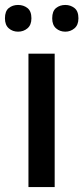

<svg xmlns="http://www.w3.org/2000/svg" viewBox="-32 -756 337 776"><path d="M189 0H83V-539H189ZM-12 -682Q-12 -711 3.5 -723.5Q19 -736 41 -736Q63 -736 79 -723.5Q95 -711 95 -682Q95 -655 79 -641.5Q63 -628 41 -628Q19 -628 3.5 -641.5Q-12 -655 -12 -682ZM179 -682Q179 -711 194.5 -723.5Q210 -736 232 -736Q253 -736 269 -723.5Q285 -711 285 -682Q285 -655 269 -641.5Q253 -628 232 -628Q210 -628 194.5 -641.5Q179 -655 179 -682Z"/></svg>

Font: Noto Sans Arabic Med
Style: Regular
Weight: 500
Designer: Monotype Design Team, Nadine Chahine, Nizar Qandah and Khaled Hosny
Foundry: Monotype Imaging Inc.
Version: Version 2.012; ttfautohint (v1.8.4.7-5d5b)